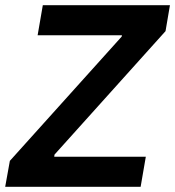

<svg xmlns="http://www.w3.org/2000/svg" viewBox="-31 -720 675 740"><path d="M-11 0H511L531 -116H178L179 -124L607 -600L624 -700H134L114 -584H439L438 -579L7 -100Z"/></svg>

Font: Fixel Display 20240404 SemiBold
Style: Italic
Weight: 600
Italic angle: -10°
Designer: AlfaBravo + MacPaw
Foundry: Kyrylo Tkachov, Marchela Mozhyna, Serhii Makarenko, Maria Weinstein, Zakhar Kryvoshyya
Version: Version 1.211;Glyphs 3.2 (3225)